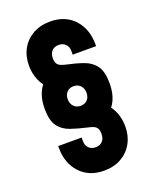

<svg xmlns="http://www.w3.org/2000/svg" viewBox="-147 -850 775 963"><g transform="rotate(-20 240.0 -368.0)"><path d="M240.5 30Q160.5 30 112.8 -21.5Q65 -73 65 -155V-165H190V-145Q190 -122.5 203.8 -108.8Q217.5 -95 240.5 -95Q262.5 -95 276.2 -108.8Q290 -122.5 290 -150Q290 -168 284 -177.8Q278 -187.5 266.8 -192.8Q255.5 -198 240 -201Q188.5 -212.5 149 -226.2Q109.5 -240 87.2 -270.8Q65 -301.5 65 -363.5Q65 -401.5 74 -430.5Q83 -459.5 100 -482Q84 -502.5 74.5 -531.8Q65 -561 65 -594Q65 -644.5 86.8 -683.2Q108.5 -722 148 -744Q187.5 -766 239.5 -766Q320 -766 367.5 -714.5Q415 -663 415 -581V-571H290V-591Q290 -613.5 276.2 -627.2Q262.5 -641 239.5 -641Q217.5 -641 203.8 -627.2Q190 -613.5 190 -587Q190 -568.5 196.8 -558.5Q203.5 -548.5 214.8 -543.8Q226 -539 240 -536Q292 -525 331.2 -511Q370.5 -497 392.8 -466.2Q415 -435.5 415 -373.5Q415 -335.5 406.2 -306.5Q397.5 -277.5 380 -255Q396 -235 405.5 -205.8Q415 -176.5 415 -142.5Q415 -92.5 393.2 -53.5Q371.5 -14.5 332.2 7.8Q293 30 240.5 30ZM240.5 -316Q262.5 -316 276.2 -330Q290 -344 290 -367.5Q290 -391 276.2 -406Q262.5 -421 239.5 -421Q217.5 -421 203.8 -407Q190 -393 190 -369.5Q190 -346 203.8 -331Q217.5 -316 240.5 -316Z"/></g></svg>

Font: Mohave Light
Style: Regular
Weight: 300
Designer: Gumpita Rahayu
Foundry: Tokotype
Version: Version 2.003